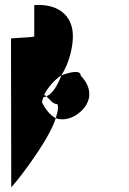

<svg xmlns="http://www.w3.org/2000/svg" viewBox="-20 -717 528 785"><path d="M25 -559 26 48C26 54 178 -135 208 -234C187 -244 167 -268 152 -298C152 -305 155 -311 157 -319C162 -320 165 -321 170 -323C166 -326 164 -328 160 -328C174 -358 203 -391 231 -409C264 -461 278 -526 278 -569C278 -662 207 -703 120 -696V-568C120 -564 25 -562 25 -559ZM170 -323C181 -313 196 -292 210 -292C221 -292 219 -268 208 -234C228 -225 263 -228 292 -247C354 -289 364 -352 310 -408C310 -430 274 -425 231 -409C215 -368 196 -335 170 -323Z"/></svg>

Font: Ampere
Style: SCUltCnd
Weight: 400
Version: Version 1